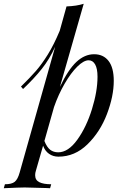

<svg xmlns="http://www.w3.org/2000/svg" viewBox="-89 -815 660 1016"><path d="M513 -387Q513 -306 477 -211.5Q441 -117 374 -51.5Q307 14 220 14Q192 14 170.5 -1Q149 -16 139 -44L101 88Q97 100 97 112Q97 138 119 149Q141 160 182 160L176 181L155 180Q68 177 42 177Q15 177 -69 181L-63 160Q-27 160 -11 147Q5 134 15 98L203 -568Q173 -502 132.5 -451Q92 -400 33 -344L22 -357Q70 -404 101 -439.5Q132 -475 164 -526.5Q196 -578 227 -652L263 -781Q317 -783 354 -795L228 -355Q272 -447 315.5 -487.5Q359 -528 409 -528Q458 -528 485.5 -492.5Q513 -457 513 -387ZM427 -409Q427 -452 414.5 -474Q402 -496 380 -496Q354 -496 320 -462.5Q286 -429 253 -372Q220 -315 197 -249L146 -69Q159 -36 176.5 -22.5Q194 -9 219 -9Q272 -9 320 -75.5Q368 -142 397.5 -237Q427 -332 427 -409Z"/></svg>

Font: Playfair Display
Style: Italic
Weight: 400
Italic angle: -14°
Designer: Claus Eggers Sørensen
Foundry: Claus Eggers Sørensen
Version: Version 1.200; ttfautohint (v1.6)